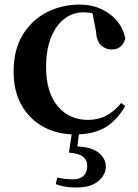

<svg xmlns="http://www.w3.org/2000/svg" viewBox="-20 -572 605 840"><path d="M308.1 16.2Q233.1 16.2 172.2 -16Q111.3 -48.3 75.4 -109.8Q39.6 -171.4 39.6 -259.7Q39.6 -354.7 79.5 -419.9Q119.4 -485 185.1 -518.5Q250.9 -551.9 329 -551.9Q380.5 -551.9 422.8 -532.5Q465.2 -513.2 492.8 -479.5Q520.4 -445.8 528 -402.4Q514.4 -355.6 469.4 -355.6Q441.9 -355.6 422.1 -373.6Q402.4 -391.6 399.6 -436.8L381.8 -530.1L449.7 -486.3Q420.8 -503.2 396.1 -510.6Q371.4 -518 344.6 -518Q298.2 -518 261.2 -489.4Q224.1 -460.7 202.9 -407.1Q181.7 -353.5 181.7 -277.6Q181.7 -168.4 232 -108Q282.4 -47.5 365.2 -47.5Q409.5 -47.5 445.8 -66.7Q482.2 -85.9 509.9 -121.4L527.8 -108.4Q492.1 -45.4 440.3 -14.6Q388.5 16.2 308.1 16.2ZM281.7 95.8 296.4 -3.9H327.8L316.8 81.7L300.9 68.1Q374.6 68.4 408.8 94.3Q443 120.2 443 156Q443 193 410 220.7Q377 248.3 314.5 248.3Q283.3 248.3 261.8 244.1Q240.3 239.9 224.1 233.4L230.5 204.8Q248 208.6 265.3 210.6Q282.6 212.6 297.8 212.6Q329.8 212.6 345.7 197.3Q361.6 182 361.6 154.6Q361.6 128.3 342.6 113.4Q323.6 98.5 281.7 95.8Z"/></svg>

Font: Noto Serif HK ExtraLight
Style: Regular
Weight: 200
Designer: Ryoko NISHIZUKA 西塚涼子 (kana & ideographs); Frank Grießhammer (Latin, Greek & Cyrillic); Wenlong ZHANG 张文龙 (bopomofo); San
Foundry: Adobe
Version: Version 2.002-H1;hotconv 1.1.0;makeotfexe 2.6.0